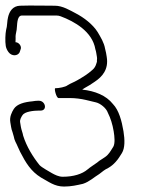

<svg xmlns="http://www.w3.org/2000/svg" viewBox="-29 -696 558 705"><path d="M186 -336H227C247.9 -336 269.3 -333 286.2 -329L323.7 -320C339.5 -316.2 361.4 -299 367 -282C377 -262.1 384 -240.2 388.4 -214C391.8 -193.5 393.9 -169.1 386.9 -157C378.5 -145 377.3 -139.3 365.9 -127C356 -116.5 336.3 -107.8 327.5 -99C319.1 -92.7 300.9 -81.4 292.7 -74C272.6 -56.8 240.3 -47 201.2 -47C186.5 -47 172.6 -54.2 162 -60C153.7 -65.3 124.2 -80.7 116 -90C92.5 -119.2 68.6 -157.4 56 -198C54.3 -208.4 49.5 -219 47.7 -230L44.9 -247C43.1 -257.4 50 -267.6 53.5 -273C61 -285.9 93.3 -290 114.7 -290H120.7C131.1 -290 137.5 -297.3 135.8 -307.5C134.1 -317.7 125.1 -326 114.7 -326H108.7C104 -326 97.8 -325.3 90 -324C60.7 -321.3 33.7 -314.4 21.7 -296C14.3 -283.9 5.5 -267.1 8.9 -247L11.9 -229C12.9 -223 14.5 -217 16.9 -211L21.5 -195C22.6 -188.3 24.7 -181.7 27.9 -175C34.8 -162.3 37.8 -152.4 44.9 -138.5C65.7 -98.1 84.6 -66.8 121.7 -44C149.7 -29 170.7 -11 206.2 -11C232.2 -11 254.7 -16.2 275.5 -21C299 -28.4 317.5 -46.2 335.5 -57C350.2 -68 352.4 -71.3 369.7 -80C378.8 -85.3 387.3 -92.3 395.2 -101C407.3 -114.3 410.3 -121.5 418.7 -134C429.9 -152.4 429.6 -182.4 424.4 -214C418 -252.2 407.6 -291.4 385.7 -314C360.5 -345.9 319.6 -361.9 272.9 -367C281.8 -373.7 294.4 -379.6 301 -384L319.1 -396C345.8 -413.9 370.6 -440.5 362.9 -487L360.4 -502C359.5 -507.3 358.3 -512.3 356.9 -517C353.1 -539.7 340.5 -559.5 329.7 -578C311.5 -607 278.8 -631.6 249.3 -647C228.5 -657.8 201 -675 172.6 -675C129.9 -675 87 -676.4 44.6 -675C17.8 -674.1 5.5 -654.2 0.6 -633C-3.2 -619.4 -2.1 -599.4 -6.6 -586C-9.4 -572.4 -10.7 -544.4 -7.8 -527C-6.5 -519.7 -3.3 -512.3 1.9 -505C14.2 -488.4 36 -490 43.1 -504L46.4 -514C52.1 -525.4 40.5 -541 27.9 -541C28.3 -550.3 28.5 -557.7 28.2 -563C28.5 -571.3 31.3 -579.3 32.2 -587C34.7 -601.7 31.5 -639 51.6 -639H178.6C183.9 -639 189.1 -638 194.1 -636C243.8 -617.4 310.3 -580.5 321.2 -515C322.6 -511 323.6 -506.7 324.4 -502L326.9 -487C327.6 -483 327.6 -479 326.9 -475C327.6 -471 326.9 -467 324.9 -463C322.4 -453.4 317.4 -445.1 309.9 -439C292.2 -423.2 278.1 -414.9 256.1 -402C240.7 -393 231.5 -390.8 219.2 -383C211.6 -376.5 186.6 -372 174 -372C168.9 -372 177.7 -336 186 -336Z"/></svg>

Font: CiSf OpenHand
Style: OpObl
Weight: 400
Foundry: Cannot Into Space Fonts
Version: Version 0.7892